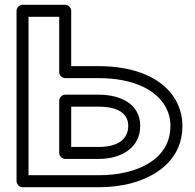

<svg xmlns="http://www.w3.org/2000/svg" viewBox="-20 -756 815 801"><path d="M392 -25H99V-686H227V-455C227 -440 241 -430 252 -430H392C535 -430 631 -382 671 -310C684 -286 691 -260 691 -230C691 -91 552 -25 392 -25ZM277 -480V-711C277 -722 267 -736 252 -736H74C63 -736 49 -726 49 -711V0C49 11 59 25 74 25H392C443 25 490 19 533 7C645 -25 741 -99 741 -230C741 -268 732 -303 715 -335C663 -430 544 -480 392 -480ZM565 -231C565 -322 483 -361 392 -361H252C237 -361 227 -347 227 -336V-118C227 -103 241 -93 252 -93H392C487 -93 565 -140 565 -231ZM515 -231C515 -177 474 -143 392 -143H277V-311H392C474 -311 515 -281 515 -231Z"/></svg>

Font: Asimov
Style: XWidOu
Weight: 500
Designer: Google
Version: Version 2.000980; 2014